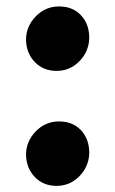

<svg xmlns="http://www.w3.org/2000/svg" viewBox="-20 -575 363 605"><path d="M158.2 10.7Q116.7 10.7 89.8 -17.1Q63 -44.9 62 -86.9Q62 -129.4 92.5 -160.9Q123 -192.4 166 -192.4Q209 -192.4 234.9 -165Q260.7 -137.7 261.2 -95.2Q261.2 -52.2 231.2 -20.8Q201.2 10.7 158.2 10.7ZM158.2 -351.6Q116.7 -351.6 89.8 -379.4Q63 -407.2 62 -449.2Q62 -491.7 92.5 -523.2Q123 -554.7 166 -554.7Q209 -554.7 234.9 -527.3Q260.7 -500 261.2 -457.5Q261.2 -414.6 231.2 -383.1Q201.2 -351.6 158.2 -351.6Z"/></svg>

Font: HaufeMerriweatherSans
Style: Bold
Weight: 700
Designer: Eben Sorkin
Foundry: Eben Sorkin
Version: Version 1.56